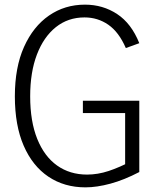

<svg xmlns="http://www.w3.org/2000/svg" viewBox="-20 -797 681 827"><path d="M519 -56V-325L534 -310H337V-363H580V-56Q515 -22 456 -6Q397 10 348 10Q257 10 188.5 -36Q120 -82 82 -169.5Q44 -257 44 -382Q44 -507 83.5 -595Q123 -683 191 -730Q259 -777 346 -777Q423 -777 484.5 -736.5Q546 -696 580 -611L522 -590Q492 -659 446.5 -690.5Q401 -722 344 -722Q273 -722 220.5 -680Q168 -638 139 -562Q110 -486 110 -382Q110 -274 140.5 -198.5Q171 -123 226 -84Q281 -45 355 -45Q401 -45 448 -60.5Q495 -76 552 -106Z"/></svg>

Font: Yaldevi Light
Style: Regular
Weight: 300
Designer: Sol Matas, Rajitha Manaperi, Kosala Senevirathne
Foundry: Mooniak
Version: Version 1.100